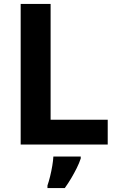

<svg xmlns="http://www.w3.org/2000/svg" viewBox="-20 -734 599 975"><path d="M85 0V-714H237V-126H527V0ZM390 71Q382 95 369.5 120Q357 145 342 170.5Q327 196 309 221H221V208Q228 188 234.5 161.5Q241 135 245.5 108Q250 81 251 61H390Z"/></svg>

Font: Noto Sans Syriac Eastern
Style: Bold
Weight: 700
Designer: Patrick Giasson and the Monotype Design Team
Foundry: Monotype Imaging Inc.
Version: Version 3.001